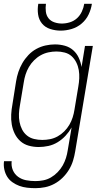

<svg xmlns="http://www.w3.org/2000/svg" viewBox="-24 -760 544 1003"><path d="M161 223Q139 223 117.5 220.5Q96 218 77 211Q58 204 41 192Q24 180 13.5 163Q3 146 -1.5 125Q-6 104 -3 82H37Q34 107 43 128.5Q52 150 70.5 163.5Q89 177 112.5 181.5Q136 186 161 186Q181 186 202 182Q223 178 242 167Q261 156 277 139.5Q293 123 303.5 104.5Q314 86 320.5 65.5Q327 45 330 24L350 -94Q337 -71 318.5 -51Q300 -31 277 -17Q254 -3 228.5 2.5Q203 8 178 8Q151 8 126 1Q101 -6 82.5 -22.5Q64 -39 53 -61.5Q42 -84 37.5 -109.5Q33 -135 34.5 -162Q36 -189 41 -215L60 -335Q64 -360 72 -384Q80 -408 93 -430.5Q106 -453 124.5 -472.5Q143 -492 166 -504.5Q189 -517 214 -522.5Q239 -528 263 -528Q290 -528 315 -521Q340 -514 358.5 -497.5Q377 -481 387.5 -458Q398 -435 402 -410L420 -520H461L369 30Q365 55 357.5 79.5Q350 104 336 127Q322 150 302.5 169Q283 188 259.5 200.5Q236 213 211 218Q186 223 161 223ZM197 -29Q217 -29 237.5 -33Q258 -37 277 -47.5Q296 -58 311.5 -73.5Q327 -89 338 -107.5Q349 -126 355.5 -146.5Q362 -167 365 -187Q370 -217 375 -247Q380 -277 385 -307Q389 -329 390 -351Q391 -373 387.5 -394Q384 -415 374.5 -434Q365 -453 350 -466.5Q335 -480 314 -485.5Q293 -491 271 -491Q250 -491 229 -486.5Q208 -482 189 -471.5Q170 -461 154 -445Q138 -429 127 -410Q116 -391 109.5 -370.5Q103 -350 100 -329L80 -209Q76 -187 75 -165.5Q74 -144 78 -123Q82 -102 91.5 -83.5Q101 -65 117 -52Q133 -39 154 -34Q175 -29 197 -29ZM293 -600Q265 -600 238.5 -608.5Q212 -617 195.5 -637Q179 -657 175 -684.5Q171 -712 176 -740H216Q213 -720 215.5 -699.5Q218 -679 229.5 -664.5Q241 -650 260 -643.5Q279 -637 299 -637Q320 -637 341 -643.5Q362 -650 378 -664.5Q394 -679 403.5 -699.5Q413 -720 416 -740H456Q452 -712 439 -684.5Q426 -657 402.5 -637Q379 -617 350 -608.5Q321 -600 293 -600Z"/></svg>

Font: Iosevka SS04 Extralight
Style: Italic
Weight: 200
Italic angle: -9°
Monospace: yes
Designer: Belleve Invis
Foundry: Belleve Invis
Version: Version 19.0.0; ttfautohint (v1.8.4)